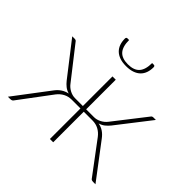

<svg xmlns="http://www.w3.org/2000/svg" viewBox="-170 -888 1073 1073"><g transform="rotate(45 367.0 -351.0)"><path d="M713 0H695Q679.5 0 675 -9.5L535 -196.5Q519 -217.5 497.5 -229Q476 -240.5 449 -240.5H380V1H354V-240.5H285.5Q258.5 -240.5 237 -229Q215.5 -217.5 199.5 -196.5L59.5 -9.5Q54 0 39.5 0H21L177 -206Q205.5 -244 249 -253Q229.5 -258.5 215.5 -269.8Q201.5 -281 190 -295.5L36.5 -493H56Q66.5 -493 71.5 -484.5L217 -298.5Q230 -281 250.5 -270.2Q271 -259.5 292 -259.5H354V-493.5H380V-259.5H442Q463 -259.5 483.5 -270.2Q504 -281 517.5 -298.5L662.5 -484.5Q667.5 -493 678 -493H697.5L544 -295.5Q532.5 -281 518.5 -269.8Q504.5 -258.5 485 -253Q507.5 -249 525 -237.2Q542.5 -225.5 557 -206ZM367 -602Q414 -602 436 -626.5Q458 -651 458 -703H472Q475.5 -703 478 -700.2Q480.5 -697.5 480.5 -692Q480.5 -668.5 473.8 -649.2Q467 -630 453 -616.2Q439 -602.5 417.5 -595Q396 -587.5 367 -587.5Q337.5 -587.5 316.2 -595Q295 -602.5 281 -616.2Q267 -630 260.2 -649.2Q253.5 -668.5 253.5 -692Q253.5 -697.5 256 -700.2Q258.5 -703 262 -703H276Q276 -651 298 -626.5Q320 -602 367 -602Z"/></g></svg>

Font: Lato 2
Style: Regular
Weight: 200
Designer: Lukasz Dziedzic with Adam Twardoch and Botio Nikoltchev
Foundry: tyPoland Lukasz Dziedzic
Version: Version 2.015; 2015-08-06; http://www.latofonts.com/